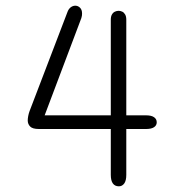

<svg xmlns="http://www.w3.org/2000/svg" viewBox="-20 -645 659 675"><path d="M398 10Q384 10 376.8 0Q369.5 -10 369.5 -30.5V-191.5H116.5Q94.5 -191.5 86 -200.2Q77.5 -209 77.5 -221.5Q77.5 -228 79.2 -237.2Q81 -246.5 84 -254.5L216.5 -601Q220.5 -613 228.2 -619Q236 -625 244.5 -625Q254 -625 261.2 -618Q268.5 -611 268.5 -597.5Q268.5 -594 268 -590Q267.5 -586 266 -581.5L137 -239.5H369.5V-576Q369.5 -587 373.5 -594Q377.5 -601 384 -604Q390.5 -607 397 -607Q403.5 -607 409.8 -604Q416 -601 420 -594Q424 -587 424 -576V-239.5H494Q512 -239.5 521.5 -233Q531 -226.5 531 -215Q531 -204 521.5 -197.8Q512 -191.5 494 -191.5H424V-30.5Q424 -10 416.8 0Q409.5 10 398 10Z"/></svg>

Font: Sono Monospace Light
Style: Regular
Weight: 300
Version: Version 2.112